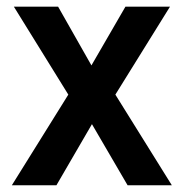

<svg xmlns="http://www.w3.org/2000/svg" viewBox="-20 -548 543 568"><path d="M250.5 -354.5 351.1 -528.3H482.9L321.3 -268.1L488.3 0H357.4L252 -180.7L147 0H15.1L182.1 -268.1L21 -528.3H151.9Z"/></svg>

Font: Shabnam Medium FD
Style: Medium-FD
Weight: 500
Foundry: DejaVu fonts team - Redesigned by Saber Rastikerdar - Based on Vazir font
Version: Version 5.0.0